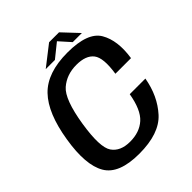

<svg xmlns="http://www.w3.org/2000/svg" viewBox="-217 -932 1073 1073"><g transform="rotate(-45 320.0 -395.0)"><path d="M263 4Q422 4 492.8 -74Q563.5 -152 584 -269.5H460.5Q442.5 -164 396 -122Q349.5 -80 274.5 -80Q198 -80 164.8 -128.5Q131.5 -177 157 -339Q183.5 -505.5 236 -551Q288.5 -596.5 365.5 -596.5Q440.5 -596.5 471 -556.8Q501.5 -517 484.5 -407H608Q626.5 -529.5 582.5 -605Q538.5 -680.5 379 -680.5Q219 -680.5 140.5 -599.2Q62 -518 33.5 -339Q5 -164 54 -80Q103 4 263 4ZM227.5 -700.5H300L382 -766.5L441 -700.5H513L425.5 -793.5H347Z"/></g></svg>

Font: Anybody UltraCondensed Thin Medium
Style: Italic
Weight: 500
Italic angle: -10°
Version: Version 1.111